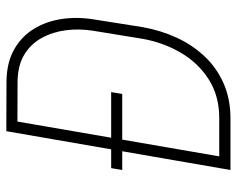

<svg xmlns="http://www.w3.org/2000/svg" viewBox="-91 -660 751 609"><g transform="rotate(-90 284.5 -355.5)"><path d="M213.4 0H73.2L80.1 -35.6H214.4Q285.2 -35.6 337.4 -69.1Q389.6 -102.5 421.9 -157.7Q454.1 -212.9 465.8 -278.3L491.2 -434.1Q498.5 -478.5 493.2 -521Q487.8 -563.5 468.8 -598.4Q449.7 -633.3 416 -653.8Q382.3 -674.3 331.5 -675.3L188 -675.8L193.8 -710.9L332.5 -710.4Q391.1 -709.5 432.4 -686Q473.6 -662.6 497.6 -623.3Q521.5 -584 528.8 -534.9Q536.1 -485.8 527.3 -432.6L502.9 -278.3Q492.7 -221.2 469.7 -171.1Q446.8 -121.1 410.6 -82.5Q374.5 -43.9 325 -22Q275.4 0 213.4 0ZM209.5 -710.9 86.9 0H49.8L172.9 -710.9ZM296.9 -378.4 291 -343.3H49.8L55.7 -378.4Z"/></g></svg>

Font: Roboto Condensed ExtraLight
Style: Italic
Weight: 250
Italic angle: -12°
Designer: Christian Robertson
Foundry: Google
Version: Version 3.008; 2023